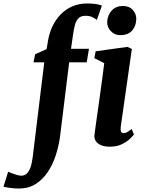

<svg xmlns="http://www.w3.org/2000/svg" viewBox="-148 -835 830 1106"><path d="M128.5 -600Q136 -645 154.5 -683.8Q173 -722.5 201.5 -752Q230 -781.5 268.5 -798.2Q307 -815 353.5 -815Q374.5 -815 396.8 -812.8Q419 -810.5 439 -803L410 -720.5Q400.5 -728 384.5 -736Q368.5 -744 344.5 -744Q318.5 -744 304.5 -730.2Q290.5 -716.5 283.8 -691.8Q277 -667 272.5 -633.5L261 -554H364.5L351.5 -476H250.5L199 -58Q192 1 174.2 56.5Q156.5 112 127.5 155.5Q98.5 199 57.2 225Q16 251 -38 251Q-63.5 251 -89.2 247.5Q-115 244 -128 240.5L-101 154Q-97.5 156 -83.8 161.5Q-70 167 -53.5 172Q-37 177 -25.5 177Q-7.5 177 5.2 165.8Q18 154.5 26.8 131.2Q35.5 108 40 73L107 -476H45L54.5 -522.5L120.5 -552ZM485 10Q454.5 10 433.8 1.2Q413 -7.5 403.2 -23.2Q393.5 -39 396.5 -60Q399 -82 403.5 -113.5Q408 -145 413.5 -184Q419 -223 425.5 -269Q432 -315 438.8 -366Q445.5 -417 452.5 -471L395.5 -500L403 -539.5L586 -565L611.5 -553L547.5 -104.5Q545 -86.5 549.5 -77.2Q554 -68 564 -68Q573 -68 583.5 -73.5Q594 -79 610.5 -92L623.5 -60Q617.5 -52 600.2 -35.2Q583 -18.5 554 -4.2Q525 10 485 10ZM543.5 -632.5Q512.5 -632.5 490.2 -656Q468 -679.5 469.5 -709.5Q471.5 -747.5 495.2 -774Q519 -800.5 560.5 -800.5Q596.5 -800.5 617 -777.5Q637.5 -754.5 637 -726Q636.5 -687 613.8 -659.8Q591 -632.5 543.5 -632.5Z"/></svg>

Font: Merriweather 24pt ExtraBold
Style: Italic
Weight: 800
Italic angle: -7.8°
Version: Version 2.101